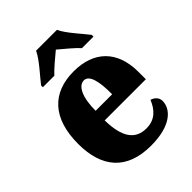

<svg xmlns="http://www.w3.org/2000/svg" viewBox="-220 -879 1003 1003"><g transform="rotate(-45 281.0 -378.0)"><path d="M117 -619V-606H202C222 -629 275 -673 304 -697C332 -674 389 -626 406 -606H491V-619C462 -657 401 -721 381 -766H227C207 -721 146 -657 117 -619ZM301 10C452 10 509 -55 509 -113C509 -138 491 -155 468 -162C447 -110 412 -71 348 -71C267 -71 225 -128 223 -255H527V-309C527 -467 437 -551 289 -551C130 -551 38 -454 38 -266C38 -91 123 10 301 10ZM347 -324H225C225 -425 254 -480 294 -480C331 -480 348 -424 347 -324Z"/></g></svg>

Font: Noto Serif Devanagari SemiCondensed Black
Style: Regular
Weight: 900
Width: 4
Designer: Universal Thirst, Indian Type Foundry and the Monotype Design Team
Foundry: Monotype Imaging Inc.
Version: Version 2.004